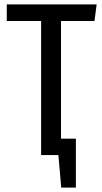

<svg xmlns="http://www.w3.org/2000/svg" viewBox="-20 -709 468 878"><path d="M412 -613H259V-75H327V149H260L247 0H168V-613H11V-689H422Z"/></svg>

Font: Fira Sans Extra Condensed
Style: Regular
Weight: 400
Width: 1
Designer: Carrois Corporate & Edenspiekermann AG
Foundry: Carrois Corporate GbR & Edenspiekermann AG
Version: Version 4.203